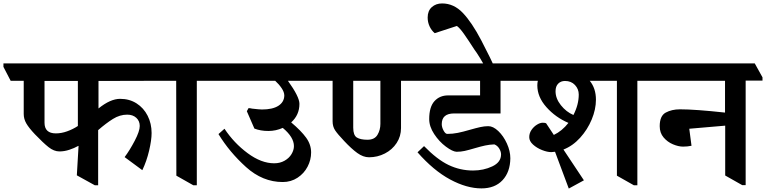

<svg xmlns="http://www.w3.org/2000/svg" viewBox="-64 -1032 4456 1117"><path d="M509 -561V-401Q578 -457 635 -457Q689 -457 730.5 -430.5Q772 -404 795 -358.5Q818 -313 818 -258Q818 -217 803.5 -155.5Q789 -94 764 -42L661 -118Q691 -158 720 -213.5Q749 -269 749 -299Q749 -328 729 -346.5Q709 -365 676 -365Q633 -365 593 -340Q553 -315 507 -275V46H488L383 -12L393 -183H391Q368 -170 339 -160.5Q310 -151 282 -151Q250 -151 218.5 -176Q187 -201 139 -251Q104 -288 89 -314Q74 -340 74 -369V-562H-2L-44 -643V-663H820L864 -581V-562ZM389 -299V-561H195V-318Q195 -256 261 -256Q293 -256 326.5 -268Q360 -280 389 -299Z M1178 -581V-562H1081V46H1061L962 -10L961 -562H862L820 -643V-663H1135Z M1798 -562H1611Q1678 -469 1678 -428Q1678 -363 1630 -320Q1688 -271 1717 -231Q1746 -191 1746 -145Q1746 -102 1725.5 -62.5Q1705 -23 1667 2Q1629 27 1581 27Q1464 27 1367.5 -60Q1271 -147 1207 -252L1242 -283Q1297 -200 1376.5 -141Q1456 -82 1531 -82Q1565 -82 1591.5 -97Q1618 -112 1632 -135.5Q1646 -159 1646 -182Q1646 -234 1581 -288Q1541 -270 1497 -270Q1452 -270 1416 -284L1372 -385L1382 -403Q1391 -403 1403 -400Q1446 -395 1460 -395Q1522 -395 1555.5 -416.5Q1589 -438 1590 -476Q1590 -496 1574.5 -519Q1559 -542 1537 -562H1176L1134 -643V-663H1754L1798 -581Z M2389 -562H2269V-287Q2269 -239 2243.5 -200Q2218 -161 2175 -139Q2132 -117 2083 -117Q2049 -117 2014.5 -142Q1980 -167 1938 -212Q1900 -252 1885.5 -274Q1871 -296 1871 -326V-562H1797L1755 -643V-663H2345L2389 -581ZM2149 -562H1991V-289Q1991 -245 2012 -232Q2033 -219 2074 -219Q2115 -219 2132 -247.5Q2149 -276 2149 -311Z M2968 -581V-562H2848V-372H2578Q2506 -372 2506 -310Q2506 -292 2516.5 -272.5Q2527 -253 2538 -253Q2569 -253 2599 -259Q2629 -265 2670 -277Q2705 -287 2729.5 -292.5Q2754 -298 2777 -298Q2805 -298 2835 -269.5Q2865 -241 2885 -197Q2905 -153 2905 -111Q2904 -31 2859.5 16.5Q2815 64 2737 64Q2651 64 2554.5 12Q2458 -40 2365 -146L2403 -182Q2479 -104 2546 -72Q2613 -40 2688 -40Q2749 -40 2800 -64Q2851 -88 2851 -134Q2851 -150 2840.5 -167.5Q2830 -185 2812 -192Q2784 -191 2758.5 -185.5Q2733 -180 2699 -170Q2662 -159 2639.5 -154Q2617 -149 2592 -149Q2569 -150 2530 -179Q2491 -208 2462 -252Q2433 -296 2433 -339Q2433 -410 2463.5 -443.5Q2494 -477 2543 -477H2729V-562H2342L2301 -643V-663H2926Z M2736 -797Q2796 -681 2815 -637H2760Q2751 -658 2728.5 -694.5Q2706 -731 2697 -742Q2659 -801 2635 -835Q2611 -869 2594 -881L2465 -839Q2446 -855 2435 -879Q2424 -903 2424 -930Q2424 -969 2448 -990.5Q2472 -1012 2508 -1012Q2576 -1012 2628.5 -957Q2681 -902 2736 -797Z M3644 -562V46H3624L3525 -10V-562H3367Q3403 -518 3403 -452Q3403 -396 3378.5 -337Q3354 -278 3311 -230.5Q3268 -183 3214 -162L3333 17L3245 65L3165 -149L3143 -147Q3120 -147 3089.5 -159Q3059 -171 3037 -191Q3015 -211 3015 -234Q3015 -257 3028 -276Q3041 -295 3059.5 -306.5Q3078 -318 3093 -318Q3107 -318 3113 -315L3158 -247Q3206 -270 3243 -317Q3168 -349 3115 -408.5Q3062 -468 3062 -535Q3062 -550 3065 -562H2967L2925 -643V-663H3699L3742 -581V-562ZM3223 -561Q3199 -561 3183.5 -545.5Q3168 -530 3168 -501Q3168 -459 3199 -420Q3230 -381 3272 -363Q3303 -423 3303 -482Q3303 -514 3281 -537.5Q3259 -561 3223 -561Z M4372 -582V-563H4274V45H4254L4155 -11V-301L3946 -283L3959 -184Q3936 -179 3910 -179Q3883 -179 3851 -192.5Q3819 -206 3796.5 -232.5Q3774 -259 3774 -298Q3774 -358 3809 -377Q3844 -396 3892 -396Q3980 -396 4154 -377V-562H3740L3698 -643V-663H4327Z"/></svg>

Font: Martel ExtraBold
Style: Regular
Weight: 800
Designer: Dan Reynolds
Foundry: Dan Reynolds
Version: Version 1.001; ttfautohint (v1.1) -l 5 -r 5 -G 72 -x 0 -D la